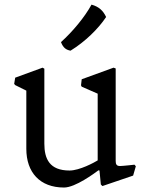

<svg xmlns="http://www.w3.org/2000/svg" viewBox="-20 -796 624 833"><path d="M94.2 -150.4C94.2 -48.3 152.8 17.6 257.8 17.6C307.1 17.6 390.6 -44.9 407.2 -57.1L411.6 -56.2L417.5 4.4L424.3 11.2L557.6 -34.2L569.3 -74.7L563.5 -81.5C563.5 -81.5 512.7 -75.7 500.5 -75.7C485.4 -75.7 481.9 -84 481.9 -97.7V-499L472.7 -502.4L334.5 -452.1L331.5 -425.8L334.5 -419.9L403.8 -389.6V-100.1C388.7 -90.8 325.2 -56.2 281.7 -56.2C195.3 -56.2 172.4 -106.4 172.4 -172.4V-498L164.6 -502.4L45.9 -459L41.5 -432.1L45.9 -426.8L94.2 -402.8ZM286.1 -576.2C349.6 -615.2 406.7 -671.4 440.4 -722.2C427.7 -749.5 409.2 -767.1 377 -775.9C347.2 -721.2 295.4 -659.2 244.6 -613.3C253.9 -588.9 266.6 -579.6 286.1 -576.2Z"/></svg>

Font: Trykker
Style: Regular
Weight: 400
Designer: Magnus Gaarde
Foundry: Magnus Gaarde
Version: Version 1.001